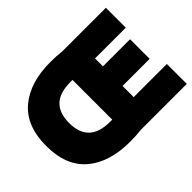

<svg xmlns="http://www.w3.org/2000/svg" viewBox="-153 -998 1302 1302"><g transform="rotate(-45 498.5 -346.5)"><path d="M463 -156V-537H441Q240 -537 240 -347Q240 -156 441 -156ZM992 30H550Q504 36 443 36Q246 36 133 -59.5Q20 -155 20 -347Q20 -538 133 -633.5Q246 -729 443 -729Q504 -729 550 -723H969V-532H674V-456H934V-268H674V-161H992Z"/></g></svg>

Font: Repo
Style: ExtraBlack
Weight: 1000
Designer: Stefan Peev
Foundry: Context Ltd
Version: Version 001.000